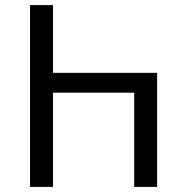

<svg xmlns="http://www.w3.org/2000/svg" viewBox="-20 -734 725 754"><path d="M98 0V-714H188V-448H597V0H507V-370H188V0Z"/></svg>

Font: Noto Sans Georgian
Style: Regular
Weight: 400
Designer: Monotype Design Team, Akaki Razmadze
Foundry: Google LLC
Version: Version 2.002